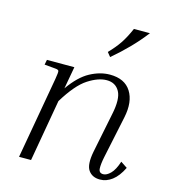

<svg xmlns="http://www.w3.org/2000/svg" viewBox="-110 -831 833 927"><g transform="rotate(15 306.0 -367.5)"><path d="M585 -83Q563 -38 534.5 -16.5Q506 5 474 5Q435 5 416 -22.5Q397 -50 410 -117L450 -315Q467 -395 447 -431Q427 -467 383 -467Q341 -467 290 -434Q239 -401 183 -309L129 0H69L141 -408Q147 -443 145 -449.5Q143 -456 128 -457L73 -462L78 -487H215L195 -376Q242 -443 292 -470Q342 -497 391 -497Q465 -497 496.5 -447Q528 -397 511 -316L467 -107Q459 -69 460 -46.5Q461 -24 483 -24Q500 -24 519 -43Q538 -62 552 -105ZM369 -579 352 -600Q384 -633 404.5 -663.5Q425 -694 445 -740H525Q491 -696 452.5 -656.5Q414 -617 369 -579Z"/></g></svg>

Font: Inria Serif Light
Style: Italic
Weight: 300
Italic angle: -10°
Designer: Black Foundry Team
Foundry: Black Foundry
Version: Version 1.000; ttfautohint (v1.8.3)